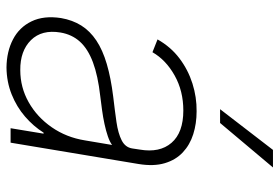

<svg xmlns="http://www.w3.org/2000/svg" viewBox="-150 -670 832 571"><g transform="rotate(90 265.5 -384.0)"><path d="M180.2 12.2Q132.8 11.7 96.7 -7.1Q60.5 -25.9 43 -62.3Q25.4 -98.6 33.2 -149.9Q39.1 -184.1 55.4 -210.2Q71.8 -236.3 100.1 -255.1Q128.4 -273.9 169.9 -286.1Q211.4 -298.3 267.1 -305.2Q309.1 -310.1 342.5 -314.9Q376 -319.8 396.7 -330.3Q417.5 -340.8 420.9 -361.3L424.3 -383.8Q434.6 -443.4 404.3 -478.5Q374 -513.7 308.1 -513.7Q250 -513.7 203.9 -487.8Q157.7 -461.9 134.8 -421.9L96.7 -437Q119.1 -476.6 153.1 -502.2Q187 -527.8 227.8 -540.8Q268.6 -553.7 310.5 -553.2Q347.2 -553.2 378.7 -543.2Q410.2 -533.2 432.6 -512.2Q455.1 -491.2 464.8 -458.5Q474.6 -425.8 467.3 -380.9L403.8 0H360.8L377 -98.1H374Q355 -67.9 326.2 -43Q297.4 -18.1 260.3 -3.2Q223.1 11.7 180.2 12.2ZM188 -28.8Q239.3 -28.8 283.4 -53.7Q327.6 -78.6 357.9 -122.3Q388.2 -166 397 -221.2L410.6 -301.8Q401.4 -294.9 385 -289.3Q368.7 -283.7 348.4 -279.3Q328.1 -274.9 306.6 -272Q285.2 -269 265.1 -266.6Q204.6 -259.8 164.8 -244.9Q125 -230 103.5 -206.3Q82 -182.6 76.2 -148.4Q66.9 -92.8 98.9 -60.5Q130.9 -28.3 188 -28.8ZM304.2 -623 425.3 -780.3H477.5L345.2 -623Z"/></g></svg>

Font: Inter Tight ExtraLight
Style: Italic
Weight: 250
Italic angle: -9.39999°
Designer: Rasmus Andersson
Foundry: rsms
Version: Version 3.004